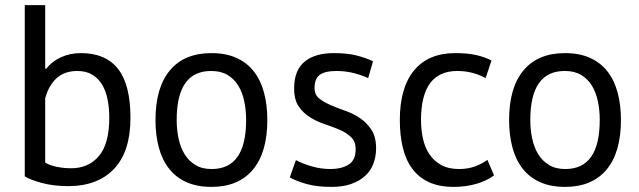

<svg xmlns="http://www.w3.org/2000/svg" viewBox="-20 -720 2501 752"><path d="M77 -700H157V-451H161Q184 -480 219.5 -496Q255 -512 297 -512Q394 -512 442.5 -450Q491 -388 491 -258Q491 -127 427 -59Q363 9 247 9Q191 9 145.5 -3Q100 -15 77 -29ZM283 -442Q233 -442 202 -414Q171 -386 157 -335V-83Q176 -72 203 -66.5Q230 -61 259 -61Q327 -61 367.5 -109Q408 -157 408 -259Q408 -298 401 -332Q394 -366 379 -390Q364 -414 340.5 -428Q317 -442 283 -442Z M589 -250Q589 -377 645.5 -444.5Q702 -512 808 -512Q864 -512 905.5 -493.5Q947 -475 974 -440.5Q1001 -406 1014 -357.5Q1027 -309 1027 -250Q1027 -123 970.5 -55.5Q914 12 808 12Q752 12 710.5 -6.5Q669 -25 642 -59.5Q615 -94 602 -142.5Q589 -191 589 -250ZM672 -250Q672 -212 679.5 -177Q687 -142 703 -116Q719 -90 745 -74Q771 -58 808 -58Q944 -57 944 -250Q944 -289 936.5 -324Q929 -359 913 -385Q897 -411 871 -426.5Q845 -442 808 -442Q672 -443 672 -250Z M1373 -136Q1373 -166 1355 -183Q1337 -200 1310.5 -211.5Q1284 -223 1252.5 -233.5Q1221 -244 1194.5 -260.5Q1168 -277 1150 -303Q1132 -329 1132 -373Q1132 -445 1173 -478.5Q1214 -512 1287 -512Q1341 -512 1377.5 -502.5Q1414 -493 1441 -480L1422 -414Q1399 -425 1366.5 -433.5Q1334 -442 1297 -442Q1253 -442 1232.5 -427Q1212 -412 1212 -375Q1212 -349 1230 -334.5Q1248 -320 1274.5 -308.5Q1301 -297 1332.5 -286Q1364 -275 1390.5 -257Q1417 -239 1435 -211.5Q1453 -184 1453 -139Q1453 -107 1442.5 -79Q1432 -51 1410 -31Q1388 -11 1355.5 0.5Q1323 12 1279 12Q1222 12 1182 1Q1142 -10 1115 -25L1139 -93Q1162 -80 1199 -69Q1236 -58 1274 -58Q1317 -58 1345 -75Q1373 -92 1373 -136Z M1915 -33Q1885 -11 1844 0.5Q1803 12 1758 12Q1700 12 1660 -6.5Q1620 -25 1594.5 -59.5Q1569 -94 1557.5 -142.5Q1546 -191 1546 -250Q1546 -377 1602 -444.5Q1658 -512 1763 -512Q1811 -512 1844.5 -504.5Q1878 -497 1905 -483L1882 -414Q1859 -427 1831 -434.5Q1803 -442 1771 -442Q1629 -442 1629 -250Q1629 -212 1636.5 -177.5Q1644 -143 1661.5 -116.5Q1679 -90 1707.5 -74Q1736 -58 1778 -58Q1814 -58 1842.5 -69Q1871 -80 1889 -94Z M1974 -250Q1974 -377 2030.5 -444.5Q2087 -512 2193 -512Q2249 -512 2290.5 -493.5Q2332 -475 2359 -440.5Q2386 -406 2399 -357.5Q2412 -309 2412 -250Q2412 -123 2355.5 -55.5Q2299 12 2193 12Q2137 12 2095.5 -6.5Q2054 -25 2027 -59.5Q2000 -94 1987 -142.5Q1974 -191 1974 -250ZM2057 -250Q2057 -212 2064.5 -177Q2072 -142 2088 -116Q2104 -90 2130 -74Q2156 -58 2193 -58Q2329 -57 2329 -250Q2329 -289 2321.5 -324Q2314 -359 2298 -385Q2282 -411 2256 -426.5Q2230 -442 2193 -442Q2057 -443 2057 -250Z"/></svg>

Font: PTSans
Style: Regular
Weight: 400
Designer: A.Korolkova, O.Umpeleva, V.Yefimov
Foundry: ParaType Ltd
Version: Version 2.003W OFL